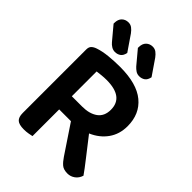

<svg xmlns="http://www.w3.org/2000/svg" viewBox="-237 -947 1073 1073"><g transform="rotate(45 299.5 -410.5)"><path d="M207 -1Q198 1 181.5 4Q165 7 146 7Q108 7 92.5 -7Q77 -21 77 -54V-556Q77 -575 87 -585Q97 -595 115 -601Q147 -612 190.5 -616.5Q234 -621 280 -621Q412 -621 478 -566.5Q544 -512 544 -416Q544 -353 511 -306.5Q478 -260 420 -235Q464 -178 504.5 -126.5Q545 -75 565 -46Q557 -20 537 -5.5Q517 9 493 9Q462 9 445.5 -5Q429 -19 413 -43L300 -212H207ZM287 -314Q344 -314 378.5 -339Q413 -364 413 -415Q413 -516 278 -516Q258 -516 239.5 -514Q221 -512 205 -510V-314ZM83 -766V-771Q83 -800 98.5 -815Q114 -830 137 -830Q154 -830 166.5 -820.5Q179 -811 190 -796L253 -704Q248 -679 233.5 -669Q219 -659 200 -659Q185 -659 172 -667Q159 -675 150 -686ZM275 -766V-771Q275 -800 290.5 -815Q306 -830 329 -830Q346 -830 358.5 -820.5Q371 -811 382 -796L445 -704Q440 -679 425.5 -669Q411 -659 392 -659Q376 -659 364 -667Q352 -675 342 -686Z"/></g></svg>

Font: Baloo Bhaina 2 SemiBold
Style: Regular
Weight: 600
Designer: Yesha Goshar, Manish Minz, Shuchita Grover and Ek Type
Foundry: Ek Type
Version: Version 1.640;hotconv 1.0.111;makeotfexe 2.5.65597; ttfautoh